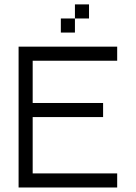

<svg xmlns="http://www.w3.org/2000/svg" viewBox="-20 -832 602 852"><path d="M62.5 -625V0H500V-62.5H125V-312.5H437.5V-375H125V-562.5H500V-625ZM250 -687.5H312.5V-750H250ZM312.5 -750H375V-812.5H312.5Z"/></svg>

Font: ChillMoonMono
Style: Regular
Weight: 400
Designer: Warren2060
Foundry: ChillType
Version: Version 1.000;Glyphs 3.1.1 (3135)